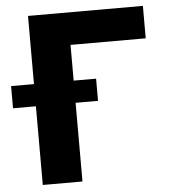

<svg xmlns="http://www.w3.org/2000/svg" viewBox="-93 -754 708 800"><g transform="rotate(-5 260.5 -353.5)"><path d="M534.2 -571.3H219.7V-421.9H313.5V-329.1H219.7V0H53.7V-329.1H-42V-421.9H53.7V-707H534.2Z"/></g></svg>

Font: Pretendard ExtraBold
Style: Regular
Weight: 800
Designer: Base glyphs from Inter by Rasmus Andersson; Hangeul glyphs from Noto Sans CJK(Source Han Sans) by Jang Soo-young and Kan
Foundry: Kil Hyung-jin
Version: Version 1.309